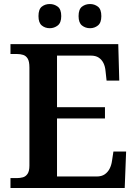

<svg xmlns="http://www.w3.org/2000/svg" viewBox="-20 -933 682 953"><path d="M32 0V-49H63Q80 -49 94 -53Q108 -57 117 -70.5Q126 -84 126 -111V-598Q126 -628 117.5 -642Q109 -656 95 -660.5Q81 -665 63 -665H32V-714H567L572 -533H509L504 -579Q502 -603 493.5 -620Q485 -637 470 -647Q455 -657 431 -657H263V-401H501V-345H263V-57H460Q484 -57 499.5 -67.5Q515 -78 524 -95.5Q533 -113 536 -135L543 -181H606L599 0ZM427 -793Q404 -793 387 -806.5Q370 -820 370 -853Q370 -887 387 -900Q404 -913 427 -913Q449 -913 466 -900Q483 -887 483 -853Q483 -820 466 -806.5Q449 -793 427 -793ZM227 -793Q204 -793 187.5 -806.5Q171 -820 171 -853Q171 -887 187.5 -900Q204 -913 227 -913Q249 -913 266.5 -900Q284 -887 284 -853Q284 -820 266.5 -806.5Q249 -793 227 -793Z"/></svg>

Font: Noto Serif Armenian SemiBold
Style: Regular
Weight: 600
Version: Version 2.007